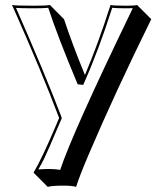

<svg xmlns="http://www.w3.org/2000/svg" viewBox="-20 -452 651 766"><path d="M27.8 -432.1Q42.5 -429.2 116.2 -429.2Q165.5 -429.2 179.2 -432.1L235.4 -375.5Q267.1 -279.3 318.8 -152.8Q371.1 -275.4 420.9 -432.1Q431.2 -429.2 483.9 -429.2Q516.6 -429.2 526.9 -432.1L583.5 -375.5Q438.5 -81.1 335 161.6Q295.9 253.4 283.7 293.5Q267.1 288.6 234.4 288.6Q188.5 288.6 170.4 293.5L113.8 236.8Q148.4 178.7 204.6 45.4Q210.9 30.3 215.8 19L213.4 12.2Q147.5 -162.6 33.7 -419.4Q30.3 -426.8 27.8 -432.1ZM43.9 -420.4Q157.2 -163.1 222.7 8.3L226.6 19.5L225.1 22.9Q165.5 162.6 155.8 181.6Q144.5 204.1 132.8 224.1Q159.7 221.7 178.2 222.2Q198.2 222.2 220.2 225.6Q268.1 80.6 503.9 -407.2Q507.3 -414.1 509.8 -419.4Q499.5 -418.9 483.9 -418.9Q445.3 -418.9 427.7 -420.9Q372.1 -247.6 314.9 -120.1L312 -113.3L290 -115.7L287.6 -121.1Q210 -306.6 172.4 -420.9Q154.3 -418.9 116.2 -418.9Q67.9 -418.9 43.9 -420.4Z"/></svg>

Font: Linux Biolinum Shadow O
Style: Bold
Weight: 700
Designer: Philipp H. Poll
Foundry: Philipp H. Poll
Version: Version 0.9.2